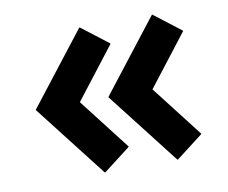

<svg xmlns="http://www.w3.org/2000/svg" viewBox="-62 -604 772 651"><g transform="rotate(-10 324.5 -278.0)"><path d="M497 -31 500 -28 591 -98 594 -101 457 -278 594 -455 591 -458 500 -528 497 -525 305 -278ZM247 -31 250 -28 341 -98 344 -101 207 -278 344 -455 341 -458 250 -528 247 -525 55 -278Z"/></g></svg>

Font: Hussar Woodtype
Style: Bd
Weight: 900
Foundry: Cannot Into Space Fonts
Version: Version 1.07